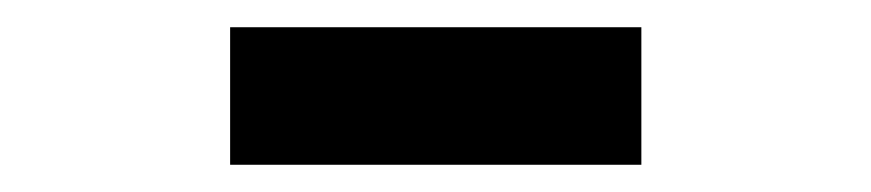

<svg xmlns="http://www.w3.org/2000/svg" viewBox="-20 -711 640 141"><path d="M149 -590V-691H451V-590Z"/></svg>

Font: Source Code Pro ExtraBold
Style: Regular
Weight: 800
Monospace: yes
Designer: Paul D. Hunt, Teo Tuominen
Foundry: Adobe Systems Incorporated
Version: Version 1.018;hotconv 1.0.116;makeotfexe 2.5.65601